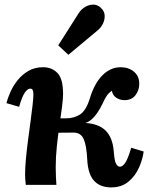

<svg xmlns="http://www.w3.org/2000/svg" viewBox="-20 -803 682 834"><path d="M463 11Q414 11 388 -18.5Q362 -48 359 -109Q356 -171 343.5 -199Q331 -227 300 -227L171 -226L172 -289H349V-269Q408 -266 438.5 -236Q469 -206 474 -147Q477 -104 484.5 -91Q492 -78 502 -79Q512 -79 523.5 -95Q535 -111 550 -161L604 -145Q600 -112 584 -75.5Q568 -39 538 -14Q508 11 463 11ZM92 0Q90 -15 89.5 -26.5Q89 -38 89 -48Q89 -74 92.5 -112Q96 -150 101.5 -192Q107 -234 112.5 -274.5Q118 -315 121.5 -346Q125 -377 125 -392Q125 -406 122 -412Q119 -418 111 -418Q100 -418 88 -401Q76 -384 63 -339L8 -355Q13 -376 25 -403Q37 -430 56.5 -454.5Q76 -479 103.5 -495Q131 -511 167 -511Q205 -511 229.5 -486Q254 -461 254 -395Q254 -375 249.5 -339.5Q245 -304 238.5 -260Q232 -216 227 -168.5Q222 -121 222 -77Q222 -55 223 -34Q224 -13 225 0ZM251 -251 266 -289Q302 -289 328 -306Q354 -323 370 -375Q390 -441 425 -476Q460 -511 504 -511Q539 -511 562 -491.5Q585 -472 585 -439Q585 -411 568.5 -389.5Q552 -368 521 -368Q501 -368 485 -378.5Q469 -389 466 -409Q452 -399 444 -387.5Q436 -376 425 -352Q403 -306 377.5 -284Q352 -262 308 -262ZM277 -565 233 -606 322 -746Q333 -763 350 -773Q367 -783 385 -783Q403 -783 417 -770Q433 -756 434.5 -737.5Q436 -719 427.5 -701Q419 -683 404 -671Z"/></svg>

Font: Lora
Style: Italic
Weight: 400
Italic angle: -3°
Designer: Olga Karpushina, Alexei Vanyashin (Cyrillic)
Foundry: Cyreal
Version: Version 3.008